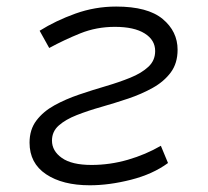

<svg xmlns="http://www.w3.org/2000/svg" viewBox="-20 -547 626 577"><path d="M250 9.8Q168 9.8 118.4 -23.4Q68.8 -56.6 68.8 -118.2Q68.8 -157.7 89.4 -184.8Q109.9 -211.9 143.6 -230.5Q177.2 -249 217.5 -262.7Q257.8 -276.4 297.9 -288.1Q337.9 -299.8 371.6 -313.5Q405.3 -327.1 425.8 -346.2Q446.3 -365.2 446.3 -393.6Q446.3 -426.8 414.8 -446.5Q383.3 -466.3 325.2 -466.3Q270 -466.3 221.4 -446.8Q172.9 -427.2 127.9 -402.8L99.1 -454.6Q147.5 -484.9 206.5 -506.1Q265.6 -527.3 329.1 -527.3Q423.8 -527.3 468.8 -490Q513.7 -452.6 513.7 -397.5Q513.7 -356.9 493.2 -329.3Q472.7 -301.8 439 -283Q405.3 -264.2 365.2 -250.7Q325.2 -237.3 284.9 -225.8Q244.6 -214.4 210.9 -201.2Q177.2 -188 156.7 -169.9Q136.2 -151.9 136.2 -124.5Q136.2 -93.3 166 -72.3Q195.8 -51.3 254.9 -51.3Q310.5 -51.3 364.3 -66.9Q418 -82.5 463.4 -108.9L484.9 -57.1Q439 -23.4 373.5 -6.8Q308.1 9.8 250 9.8Z"/></svg>

Font: Cascadia Code PL Light
Style: Italic
Weight: 300
Italic angle: -10°
Monospace: yes
Designer: Aaron Bell
Foundry: Saja Typeworks
Version: Version 2404.023; ttfautohint (v1.8.4)